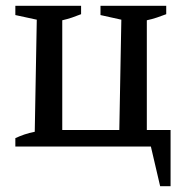

<svg xmlns="http://www.w3.org/2000/svg" viewBox="-20 -506 638 663"><path d="M487 -57H569V137H533L501 0H33V-29Q48 -36 64 -41.5Q80 -47 100 -51L107 -438L33 -454V-486H260V-457Q245 -451 229 -445.5Q213 -440 195 -436V-57H392L399 -438L327 -454V-486H554V-457Q538 -451 522 -445.5Q506 -440 487 -436Z"/></svg>

Font: Piazzolla 24pt Medium
Style: Regular
Weight: 500
Designer: Juan Pablo del Peral
Foundry: Huerta Tipografica
Version: Version 2.005